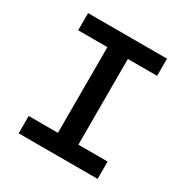

<svg xmlns="http://www.w3.org/2000/svg" viewBox="-154 -784 879 910"><g transform="rotate(30 286.0 -329.0)"><path d="M230 -95V-564H70V-658H502V-564H342V-95H502V0H70V-95Z"/></g></svg>

Font: Codetta
Style: Bold
Weight: 700
Designer: Ulrich Proeller
Foundry: PROSA GmbH
Version: Version 2.00;September 29, 2018;FontCreator 11.5.0.2427 64-b